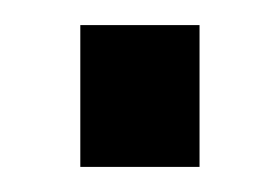

<svg xmlns="http://www.w3.org/2000/svg" viewBox="-20 -133 222 153"><path d="M139 0H44V-113H139Z"/></svg>

Font: Gemunu Libre SemiBold
Style: Regular
Weight: 600
Designer: Puspanada Ekanayake, Sola Matas, Pathum Egodawatta, Kosala Senevirathne
Foundry: mooniak
Version: Version 1.100